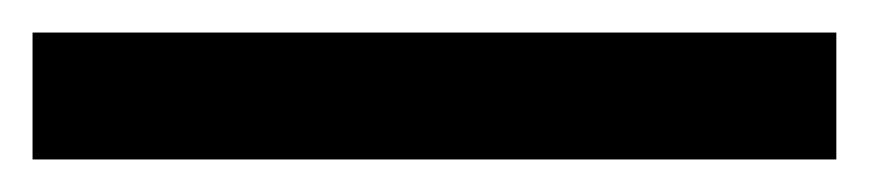

<svg xmlns="http://www.w3.org/2000/svg" viewBox="-21 44 534 118"><path d="M-1 64H493V142H-1Z"/></svg>

Font: Bitter Pro SemiBold
Style: Regular
Weight: 600
Designer: Sol Matas, and Bitter project Authors
Foundry: Sol Matas
Version: Version 1.010